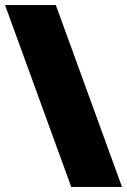

<svg xmlns="http://www.w3.org/2000/svg" viewBox="-27 -740 503 760"><path d="M255 0 -7 -720H194L456 0Z"/></svg>

Font: Aspekta 1000
Style: Regular
Weight: 1000
Designer: Ivo Dolenc
Version: Version 2.000